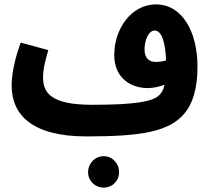

<svg xmlns="http://www.w3.org/2000/svg" viewBox="-20 -600 954 874"><path d="M176 -248C176 -290 189 -334 200 -372L74 -406C56 -356 33 -278 33 -211C33 -80 122 21 374 21C634 21 752 -3 820 -84C856 -126 879 -195 879 -296C879 -458 808 -580 690 -580C578 -580 500 -469 500 -350C500 -245 575 -199 653 -199C673 -199 702 -204 729 -214C724 -191 716 -178 706 -168C677 -137 592 -123 400 -123C212 -123 176 -177 176 -248ZM638 -375C638 -419 657 -461 684 -461C716 -461 733 -407 736 -325C719 -320 702 -318 689 -318C657 -318 638 -337 638 -375ZM452 254C492 254 522 223 522 184C522 144 492 111 452 111C412 111 381 144 381 184C381 223 412 254 452 254Z"/></svg>

Font: Noto Sans Arabic UI ExtraCondensed Extra
Style: Regular
Weight: 800
Width: 3
Designer: Nadine Chahine - Monotype Design Team
Foundry: Monotype Imaging Inc.
Version: Version 1.900